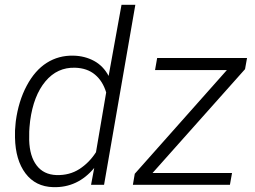

<svg xmlns="http://www.w3.org/2000/svg" viewBox="-20 -770 1061 800"><path d="M41.5 0ZM45.9 -265.6Q57.1 -348.6 91.3 -412.8Q125.5 -477.1 175 -508.3Q224.6 -539.6 286.1 -538.1Q333 -537.1 371.6 -516.4Q410.2 -495.6 432.6 -453.6L486.3 -750H543.9L413.6 0H359.4L372.6 -70.3Q303.7 12.7 201.7 9.8Q127.9 7.8 86.2 -47.6Q44.4 -103 42.5 -196.8Q41.5 -227.1 44.9 -255.4ZM104.5 -255.9Q100.6 -223.1 101.6 -186Q103.5 -119.1 132.6 -80.8Q161.6 -42.5 215.3 -40.5Q269.5 -39.1 310.5 -65.4Q351.6 -91.8 379.9 -135.7L422.4 -384.8Q408.2 -432.1 375.7 -459.2Q343.3 -486.3 293 -487.8Q218.8 -490.2 169.2 -430.9Q119.6 -371.6 105.5 -266.1ZM615.7 -49.3H946.8L938 0H533.7L541.5 -45.9L925.3 -478H626L634.8 -528.3H1009.3L1001 -481.9Z"/></svg>

Font: Roboto Light
Style: Italic
Weight: 300
Italic angle: -12°
Designer: Google
Version: Version 2.134; 2016; ttfautohint (v1.6)